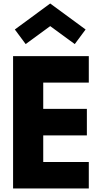

<svg xmlns="http://www.w3.org/2000/svg" viewBox="-20 -1068 566 1088"><path d="M483.2 0V-150H225V-300.9H472.3V-450.9H225V-600H483.2V-750H54.1V0ZM64.1 -900.9 125.5 -818.2 264.5 -920 403.6 -818.2 465 -900.9 264.5 -1048.2Z"/></svg>

Font: Spartan MB ExtBd
Style: Regular
Weight: 800
Designer: Matt Bailey, Mirko Velimirovic
Foundry: Matt Bailey
Version: Version 1.005